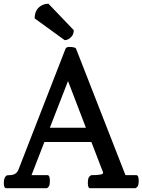

<svg xmlns="http://www.w3.org/2000/svg" viewBox="-26 -992 751 1012"><path d="M6.3 0Q-5.9 0 -5.9 -27.8Q-5.9 -53.2 5.9 -64.9Q9.8 -68.8 23.4 -68.8Q59.6 -68.8 70.8 -96.7L319.3 -734.9Q323.2 -744.6 338.4 -744.6Q371.1 -744.6 375 -734.9L635.3 -68.8H692.4Q705.1 -68.8 705.1 -39.6Q705.1 -15.1 698 -7.6Q690.9 0 686 0H449.2Q437 0 437 -26.9Q437 -52.2 444.3 -60.5Q451.7 -68.8 457 -68.8Q517.6 -68.8 517.6 -80.6Q517.6 -85 513.7 -92.8L455.6 -243.7H208L140.1 -68.8H224.1Q236.8 -68.8 236.8 -40.5Q236.8 -15.1 230.2 -7.6Q223.6 0 219.2 0ZM236.8 -318.8H426.8L332.5 -564.9ZM156.7 -895Q156.7 -948.2 200.7 -966.8Q212.9 -972.2 227.1 -972.2H229.5L362.8 -833Q362.3 -812 352.5 -800.8Q335 -780.3 314.9 -780.3Z"/></svg>

Font: Copse
Style: Regular
Weight: 400
Version: Version 1.000